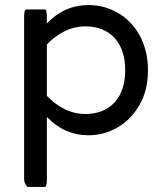

<svg xmlns="http://www.w3.org/2000/svg" viewBox="-20 -529 656 766"><path d="M89.4 216.8Q76.2 203.1 76.2 184.6V-459Q76.2 -491.2 84 -491.2H159.2Q167 -491.2 167 -459V-435.5Q237.3 -508.8 333 -508.8Q396.5 -508.8 448.2 -478.5Q504.9 -447.3 537.6 -386.7Q570.3 -326.2 570.3 -249Q570.3 -168.9 537.1 -111.3Q503.9 -52.7 449.7 -21Q395.5 10.7 333 10.7Q237.3 10.7 167 -62.5V184.6Q167 216.8 159.2 216.8Q159.2 216.8 97.2 216.8Q102.5 216.8 89.4 216.8ZM479.5 -249Q479.5 -331.1 437 -377.4Q394.5 -423.8 320.3 -423.8Q277.3 -423.8 237.8 -404.3Q198.2 -384.8 167 -351.6V-146.5Q198.2 -113.3 237.8 -93.8Q277.3 -74.2 320.3 -74.2Q394.5 -74.2 437 -120.6Q479.5 -167 479.5 -249Z"/></svg>

Font: YuPearl-Regular
Style: Regular
Weight: 400
Designer: Max Yao
Foundry: Max-Everyday
Version: Version 1.011; ttfautohint (v1.8.3)